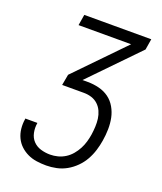

<svg xmlns="http://www.w3.org/2000/svg" viewBox="-136 -824 772 913"><g transform="rotate(20 250.0 -367.5)"><path d="M206 0Q181 0 157 -3.5Q133 -7 112 -17Q91 -27 74.5 -42.5Q58 -58 48 -79Q38 -100 35.5 -124.5Q33 -149 37 -173Q37 -173 37 -174Q37 -175 37 -176H98Q98 -175 98 -174.5Q98 -174 98 -174Q94 -150 99 -126Q104 -102 119.5 -85.5Q135 -69 158 -62Q181 -55 206 -55Q225 -55 244.5 -60Q264 -65 281.5 -76Q299 -87 312.5 -103Q326 -119 335.5 -137Q345 -155 350.5 -174Q356 -193 359 -212Q362 -232 363 -253Q364 -274 361.5 -293Q359 -312 351 -330Q343 -348 329 -361Q315 -374 296.5 -380Q278 -386 257 -386H147L157 -441L389 -680H123L132 -735H471L462 -680L230 -441H257Q286 -441 314 -434Q342 -427 364 -411Q386 -395 400 -370.5Q414 -346 419.5 -319Q425 -292 424.5 -262.5Q424 -233 419 -203Q415 -178 407 -152Q399 -126 385.5 -102Q372 -78 352 -58Q332 -38 308 -24.5Q284 -11 257.5 -5.5Q231 0 206 0Z"/></g></svg>

Font: Iosevka Curly Light Oblique
Style: Regular
Weight: 300
Italic angle: -9°
Monospace: yes
Designer: Belleve Invis
Foundry: Belleve Invis
Version: Version 11.1.0; ttfautohint (v1.8.3)